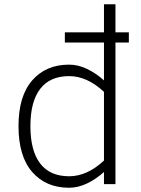

<svg xmlns="http://www.w3.org/2000/svg" viewBox="-20 -866 663 903"><path d="M586 -666H523V0H469V-57Q431 -23 389 -3Q347 17 305 17Q196 17 131.5 -57Q67 -131 67 -273Q67 -414 131.5 -488Q196 -562 305 -562Q347 -562 389 -542Q431 -522 469 -488V-666H285V-714H469V-846H523V-714H586ZM469 -111V-434Q390 -508 305 -508Q215 -508 169 -448Q123 -388 123 -273Q123 -157 169 -97Q215 -37 305 -37Q390 -37 469 -111Z"/></svg>

Font: Biryani UltraLight
Style: Regular
Weight: 250
Designer: Dan Reynolds and Mathieu Réguer
Foundry: Dan Reynolds and Mathieu Réguer
Version: Version 1.003; ttfautohint (v1.1) -l 5 -r 5 -G 72 -x 0 -D la